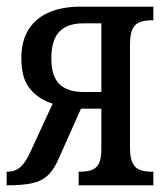

<svg xmlns="http://www.w3.org/2000/svg" viewBox="-20 -556 500 576"><path d="M0 0V-41H3Q26 -41 41.5 -55Q57 -69 71 -100L138 -245Q96 -258 70 -289.5Q44 -321 44 -380Q44 -435 67 -469.5Q90 -504 129.5 -520Q169 -536 220 -536H440V-495H433Q415 -495 400.5 -490Q386 -485 378 -470Q370 -455 370 -423V-113Q370 -82 378 -66.5Q386 -51 400.5 -46Q415 -41 433 -41H440V0H216V-41H221Q240 -41 254 -45.5Q268 -50 276 -64Q284 -78 284 -108V-230H193L235 -257L156 -80Q142 -47 123 -29.5Q104 -12 75 -6Q46 0 0 0ZM230 -280H284V-486H230Q182 -486 158 -461Q134 -436 134 -380Q134 -328 158 -304Q182 -280 230 -280Z"/></svg>

Font: Noto Serif ExtraCondensed
Style: Regular
Weight: 400
Width: 2
Designer: Monotype Design Team
Foundry: Monotype Imaging Inc.
Version: Version 2.013